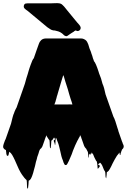

<svg xmlns="http://www.w3.org/2000/svg" viewBox="-20 -941 796 1204"><path d="M749 -43Q752 -37 754.5 -30.5Q757 -24 755 -17Q754 -13 752 -10.5Q750 -8 748 -6L745 -3Q744 -1 743.5 2Q743 5 741 7Q740 10 739.5 13Q739 16 737 19Q736 22 735.5 27.5Q735 33 733 31Q730 28 730 23.5Q730 19 730 15Q726 20 721.5 25.5Q717 31 713 36Q706 47 699 59.5Q692 72 686 84Q682 92 678 101Q674 110 669 118Q663 128 662 129Q661 130 655 136H654Q653 137 650 139Q649 148 648.5 157.5Q648 167 646 176Q645 178 644 174Q643 170 642 168Q641 160 641 151.5Q641 143 639 135Q636 132 633 126Q633 125 632.5 124.5Q632 124 632 124Q629 117 626.5 110.5Q624 104 621 97Q616 87 610 81Q609 80 608.5 80Q608 80 607 79Q606 80 605 81Q604 82 603 83Q594 89 595.5 91Q597 93 601.5 94.5Q606 96 606 100.5Q606 105 595 116Q592 120 592 110.5Q592 101 591 97Q590 91 589.5 84.5Q589 78 587 72Q581 66 578 58Q575 53 572.5 47.5Q570 42 568 37L565 29Q564 26 561.5 23.5Q559 21 557 19Q557 18 557 19Q555 19 544 26Q544 27 545 26Q546 25 557 19L556 18L554 16Q541 29 543 29Q545 29 551 24.5Q557 20 558 18Q559 16 544 26L542 28Q541 27 540 24Q539 21 539 23Q537 29 537 40.5Q537 52 535 47Q533 42 533 31.5Q533 21 531 12Q528 7 525.5 1.5Q523 -4 520 -9Q518 -9 518 -11Q516 -13 513.5 -16Q511 -19 512 -18Q511 -20 510 -22Q509 -24 508 -25Q504 -35 501 -45Q498 -55 494 -65Q493 -67 493 -68Q493 -69 492 -70Q492 -72 490 -76Q490 -78 489 -79Q489 -80 488.5 -82Q488 -84 487 -84Q487 -86 485 -90Q485 -91 485 -91Q485 -91 481 -91Q480 -89 480 -85Q480 -81 476 -79Q474 -74 471 -68.5Q468 -63 465 -58Q458 -45 451.5 -29.5Q445 -14 438 3Q434 15 429.5 27Q425 39 420 49Q416 58 412 67.5Q408 77 403 85Q402 87 399.5 90.5Q397 94 393 94Q389 95 385 91Q381 85 378.5 78Q376 71 374 64Q369 53 365 38Q361 23 358 7Q354 -9 350.5 -24Q347 -39 342 -50L339 -58Q338 -60 337.5 -62Q337 -64 336 -67Q334 -71 333 -74Q332 -75 331 -76.5Q330 -78 330 -76Q328 -66 328 -54.5Q328 -43 326 -32Q325 -28 324 -34.5Q323 -41 322 -44Q315 -58 318 -61Q321 -64 324 -66Q327 -68 319 -79Q318 -79 316 -75Q315 -74 315 -73Q315 -72 314 -71Q312 -68 310 -65.5Q308 -63 305 -61Q303 -59 302 -59Q301 -48 300.5 -36.5Q300 -25 298 -14Q298 -13 296 -12Q294 -11 294 -12Q292 -24 292 -36.5Q292 -49 290 -62Q285 -67 281 -74Q277 -81 274 -85Q265 -103 266 -102.5Q267 -102 269 -96Q271 -89 269 -87Q266 -81 266 -80Q265 -77 264 -74.5Q263 -72 262 -69Q260 -63 258 -57Q256 -51 254 -46L248 -29Q247 -25 245 -21.5Q243 -18 241 -15Q238 -10 233 -7Q231 -5 229 -1L226 6Q224 14 221 23Q218 32 215 40Q215 41 214.5 41.5Q214 42 214 42Q213 49 211 55.5Q209 62 207 69Q206 70 206 72Q206 74 205 76Q202 88 199.5 100.5Q197 113 193 124Q191 134 188 143Q185 152 182 161Q181 165 178.5 169.5Q176 174 174 179L168 187Q165 190 160 192Q159 203 158.5 214.5Q158 226 156 237Q155 239 153 241Q151 243 151 242Q149 228 149 215Q149 202 147 189Q145 187 143.5 185Q142 183 140 182L131 172Q130 170 128.5 168Q127 166 125 164Q121 158 116.5 152Q112 146 109 140Q98 121 90 101.5Q82 82 73 63Q69 55 65 46.5Q61 38 56 30Q55 29 54.5 28Q54 27 53 26Q51 22 48 19Q44 15 42 14Q42 14 41.5 13.5Q41 13 41 12Q40 12 40 11.5Q40 11 39 11Q36 16 35.5 22Q35 28 32 33Q32 37 29 37Q25 38 23.5 30.5Q22 23 22 25Q18 46 19.5 34Q21 22 17 0Q16 -1 15 -1Q14 -1 13 -2Q10 -3 5 -8Q3 -10 1 -14Q-1 -18 0 -26Q1 -32 3 -38Q5 -44 7 -49Q9 -56 11.5 -61.5Q14 -67 15 -68L49 -165Q54 -185 58.5 -203.5Q63 -222 69 -234Q69 -235 69.5 -236Q70 -237 70 -238Q72 -242 73.5 -246Q75 -250 77 -254Q79 -258 81 -261.5Q83 -265 84 -267L136 -416Q141 -434 145.5 -450.5Q150 -467 154 -477Q157 -487 159.5 -496.5Q162 -506 165 -514Q168 -525 172 -534Q183 -567 192 -576L210 -628L224 -667Q227 -678 238 -689Q249 -700 271 -700H486Q498 -700 506 -696Q509 -695 515 -691Q522 -686 526 -679Q530 -672 533 -664Q533 -662 535 -658L538 -648Q539 -646 539.5 -643Q540 -640 541 -638L550 -616Q550 -615 550.5 -614.5Q551 -614 551 -613Q553 -609 553 -606Q556 -599 558.5 -591Q561 -583 563 -575Q564 -573 565 -570Q566 -567 567 -565L569 -558Q575 -552 582.5 -534.5Q590 -517 598 -492L601 -482Q608 -466 613.5 -449Q619 -432 623 -415Q628 -405 633 -387Q638 -369 642 -349L691 -210Q697 -200 703.5 -180.5Q710 -161 717 -137Q719 -132 720.5 -127Q722 -122 723 -117L745 -54Q748 -49 749 -43ZM376 -468Q376 -467 375 -465Q374 -463 374 -461Q372 -454 369.5 -447Q367 -440 365 -432L342 -354Q341 -350 340 -346.5Q339 -343 337 -338Q336 -332 334 -325.5Q332 -319 330 -312Q329 -308 328 -304Q327 -300 325 -296Q324 -295 324 -293.5Q324 -292 323 -290Q323 -290 323 -289.5Q323 -289 322 -289Q322 -288 321.5 -287.5Q321 -287 321 -286H407Q412 -286 417 -286.5Q422 -287 426 -286H434L431 -297Q429 -302 428 -306.5Q427 -311 425 -315L422 -324Q418 -335 414.5 -348.5Q411 -362 407 -375Q406 -376 406 -379L389 -432L383 -453Q383 -453 381.5 -457.5Q380 -462 379 -466Q378 -467 378 -467.5Q378 -468 376 -468ZM486 -766Q486 -758 481 -753Q472 -744 462 -747Q460 -748 458 -749Q456 -750 454 -750Q452 -750 448 -747Q444 -744 442 -742Q435 -738 428 -733.5Q421 -729 414 -724Q410 -721 405 -717.5Q400 -714 395 -714Q386 -715 379.5 -722Q373 -729 367 -733Q358 -740 346 -744Q334 -748 323 -750H318Q314 -750 312 -751Q302 -753 295 -758Q288 -763 277 -770L153 -873Q150 -875 147.5 -877Q145 -879 143 -880L134 -888Q129 -893 129 -900Q129 -902 129.5 -905Q130 -908 131 -910Q134 -917 139.5 -918.5Q145 -920 152 -920H296Q310 -920 325 -921Q340 -922 353 -920Q356 -920 360 -918Q363 -917 366 -915Q369 -913 372 -910Q377 -906 382 -900Q387 -894 391 -889Q393 -887 395 -884Q397 -881 399 -879L450 -817L464 -800Q467 -796 472.5 -790.5Q478 -785 482 -778Q486 -772 486 -766Z"/></svg>

Font: Rubik Wet Paint
Style: Regular
Weight: 400
Designer: Hubert and Fischer, NaN
Foundry: Hubert and Fischer, NaN
Version: Version 2.200